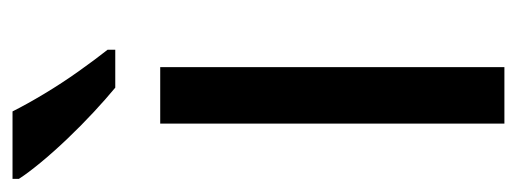

<svg xmlns="http://www.w3.org/2000/svg" viewBox="-274 -532 806 299"><g transform="rotate(-90 128.5 -383.0)"><path d="M173 0H85V-536H173ZM104 -766Q115 -744 131.5 -716.5Q148 -689 166.5 -663Q185 -637 200 -618V-606H141Q124 -620 103 -639.5Q82 -659 61.5 -680.5Q41 -702 24.5 -722Q8 -742 -1 -756V-766Z"/></g></svg>

Font: lbangla15
Style: Book
Weight: 400
Designer: Jelle Bosma - Monotype Design Team
Foundry: Monotype Imaging Inc.
Version: Version 2.003